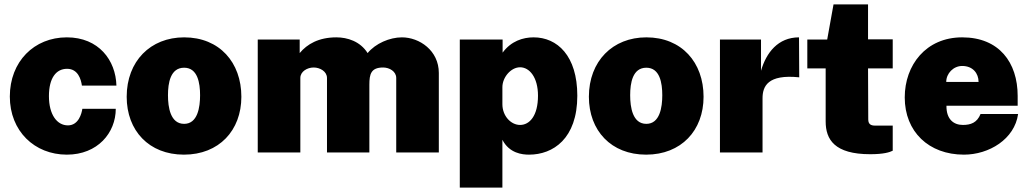

<svg xmlns="http://www.w3.org/2000/svg" viewBox="-20 -698 4708 879"><path d="M286 -527C136 -527 25 -416 25 -256C25 -98 138 10 286 10C427 10 510 -90 510 -200H357C354 -179 340 -124 291 -124C241 -124 204 -173 204 -258C204 -341 237 -383 287 -383C337 -383 351 -335 355 -306H513C510 -422 432 -527 286 -527Z M822 10C983 10 1085 -101 1085 -255C1085 -412 985 -527 823 -527C669 -527 560 -418 560 -255C560 -100 662 10 822 10ZM823 -131C760 -131 749 -207 749 -262C749 -318 760 -388 823 -388C885 -388 896 -318 896 -262C896 -207 885 -131 823 -131Z M1160 0H1355V-341C1355 -371 1387 -389 1416 -389C1445 -389 1477 -371 1477 -341V0H1671V-310C1671 -358 1678 -389 1734 -389C1763 -389 1794 -371 1794 -341V0H1989V-364C1989 -467 1900 -527 1820 -527C1764 -527 1699 -499 1663 -455C1629 -509 1570 -527 1520 -527C1439 -527 1386 -496 1352 -455V-517H1160Z M2085 161H2280V-58C2312 4 2371 10 2402 10C2512 10 2623 -63 2623 -260C2623 -443 2531 -527 2423 -527C2374 -527 2320 -510 2281 -457V-517H2085ZM2361 -126C2319 -126 2280 -167 2280 -221V-299C2280 -344 2319 -390 2361 -390C2404 -390 2443 -344 2443 -260C2443 -167 2404 -126 2361 -126Z M2938 10C3099 10 3201 -101 3201 -255C3201 -412 3101 -527 2939 -527C2785 -527 2676 -418 2676 -255C2676 -100 2778 10 2938 10ZM2939 -131C2876 -131 2865 -207 2865 -262C2865 -318 2876 -388 2939 -388C3001 -388 3012 -318 3012 -262C3012 -207 3001 -131 2939 -131Z M3276 0H3471V-248C3471 -302 3494 -359 3639 -344L3638 -527C3542 -527 3488 -457 3464 -374V-517H3276Z M4067 -385V-518H3954V-678H3796L3767 -517H3676V-385H3760V-142C3760 -59 3801 8 3964 8C4026 8 4053 -1 4067 -8V-123H3986C3969 -123 3955 -128 3955 -151L3954 -385Z M4313 -214H4639V-259C4639 -412 4554 -527 4385 -527C4219 -527 4122 -400 4122 -252C4122 -95 4232 10 4393 10C4508 10 4625 -61 4641 -176H4469C4453 -136 4424 -126 4388 -126C4346 -126 4312 -152 4313 -214ZM4312 -323C4312 -362 4345 -396 4385 -396C4434 -396 4460 -362 4460 -323Z"/></svg>

Font: United Sans Black
Style: Regular
Weight: 900
Designer: Pablo Impallari, Rodrigo Fuenzalida (Modified by Dan O. Williams)
Version: Version 1.000;PS 001.000;hotconv 1.0.88;makeotf.lib2.5.64775